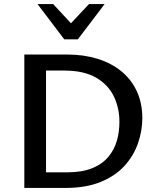

<svg xmlns="http://www.w3.org/2000/svg" viewBox="-20 -927 776 947"><path d="M100 0V-658H313Q393 -658 461 -637Q529 -616 578.5 -575.5Q628 -535 655 -476.5Q682 -418 682 -344Q682 -283 661 -221.5Q640 -160 595 -110Q550 -60 477.5 -30Q405 0 301 0ZM207 -77H311Q385 -77 435 -97.5Q485 -118 514.5 -153.5Q544 -189 556.5 -233Q569 -277 569 -326Q569 -394 541.5 -451.5Q514 -509 454 -544Q394 -579 296 -579H207ZM297 -733 315 -796 419 -907H496L364 -733ZM297 -733 165 -907H242L347 -794L364 -733Z"/></svg>

Font: Ysabeau SC SemiBold
Style: Regular
Weight: 600
Designer: Christian Thalmann (Catharsis Fonts)
Version: Version 2.001;gftools[0.9.30]; featfreeze: smcp